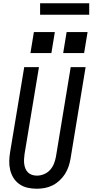

<svg xmlns="http://www.w3.org/2000/svg" viewBox="-20 -1145 565 1173"><path d="M205 8Q176 8 149 2Q122 -4 100 -19Q78 -34 63.5 -56.5Q49 -79 42.5 -105.5Q36 -132 36.5 -160Q37 -188 42 -217L128 -735H218L130 -204Q128 -188 127 -173Q126 -158 128 -143Q130 -128 135.5 -114.5Q141 -101 151.5 -91Q162 -81 176 -76.5Q190 -72 206 -72Q227 -72 249 -81Q271 -90 286.5 -107.5Q302 -125 310 -146Q318 -167 322 -189L412 -735H503L411 -176Q407 -152 399 -128Q391 -104 377 -82Q363 -60 343.5 -42Q324 -24 301 -12.5Q278 -1 253.5 3.5Q229 8 205 8ZM366 -821 387 -949H515L494 -821ZM166 -821 187 -949H315L294 -821ZM525 -1055H225V-1125H525Z"/></svg>

Font: Iosevka SS04 Medium
Style: Italic
Weight: 500
Italic angle: -9°
Monospace: yes
Designer: Belleve Invis
Foundry: Belleve Invis
Version: Version 19.0.0; ttfautohint (v1.8.4)